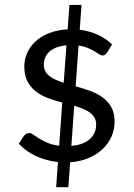

<svg xmlns="http://www.w3.org/2000/svg" viewBox="-20 -652 547 783"><path d="M216.3 8.8Q167 3.4 125.7 -16.1Q84.5 -35.6 56.6 -65.9L75.2 -94.7Q80.1 -102.1 85.9 -105.7Q91.8 -109.4 100.6 -109.4Q106.9 -109.4 116.5 -102.5Q126 -95.7 140.1 -86.9Q154.3 -78.1 174.1 -69.6Q193.8 -61 221.2 -57.6L233.9 -233.9Q205.6 -241.2 177.7 -251.2Q149.9 -261.2 127.9 -277.8Q106 -294.4 92.5 -319.1Q79.1 -343.8 79.1 -381.3Q79.1 -408.2 90.1 -434.3Q101.1 -460.4 123 -481.4Q145 -502.4 178.2 -516.1Q211.4 -529.8 255.9 -532.2L263.2 -631.8H312.5L305.2 -530.8Q346.2 -525.4 379.9 -509.8Q413.6 -494.1 437 -470.7L417.5 -439Q413.6 -433.1 409.4 -429.4Q405.3 -425.8 398.4 -425.8Q392.6 -425.8 384.5 -430.9Q376.5 -436 365 -442.9Q353.5 -449.7 337.6 -456.5Q321.8 -463.4 300.3 -466.3L288.6 -300.3Q317.4 -292 345.7 -282Q374 -272 396.7 -256.1Q419.4 -240.2 433.3 -216.1Q447.3 -191.9 447.3 -156.2Q447.3 -123 434.3 -94.2Q421.4 -65.4 397.5 -43.2Q373.5 -21 340.3 -7.1Q307.1 6.8 266.1 9.8L258.8 111.3H209ZM372.1 -144Q372.1 -160.6 365 -172.6Q357.9 -184.6 345.9 -193.4Q334 -202.1 317.6 -208.7Q301.3 -215.3 282.7 -220.7L271 -57.1Q296.9 -59.1 315.9 -66.7Q335 -74.2 347.4 -85.7Q359.9 -97.2 366 -112.1Q372.1 -127 372.1 -144ZM158.7 -388.2Q158.7 -373 164.8 -361.6Q170.9 -350.1 181.9 -341.6Q192.9 -333 207.8 -326.4Q222.7 -319.8 239.7 -314.5L251 -467.3Q226.1 -464.8 208.5 -457.8Q190.9 -450.7 179.9 -439.9Q168.9 -429.2 163.8 -416Q158.7 -402.8 158.7 -388.2Z"/></svg>

Font: Carlito
Style: Regular
Weight: 400
Designer: Lukasz Dziedzic
Foundry: tyPoland Lukasz Dziedzic
Version: Version 1.104